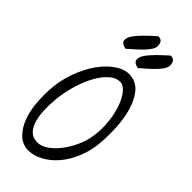

<svg xmlns="http://www.w3.org/2000/svg" viewBox="-261 -869 910 910"><g transform="rotate(45 194.0 -413.5)"><path d="M141.6 -3.9Q102.5 -8.8 77.6 -35.2Q52.7 -61.5 38.1 -99.6Q23.4 -137.7 19 -183.1Q14.6 -228.5 16.6 -272.5Q19.5 -339.8 41.5 -401.4Q63.5 -462.9 96.2 -508.3Q128.9 -553.7 168.5 -578.6Q208 -603.5 246.1 -597.7Q286.1 -591.8 311 -559.6Q335.9 -527.3 349.6 -480.5Q363.3 -433.6 366.2 -378.4Q369.1 -323.2 365.2 -272.5Q360.4 -214.8 339.8 -165Q319.3 -115.2 288.6 -79.1Q257.8 -43 219.2 -22.9Q180.7 -2.9 141.6 -3.9ZM236.3 -542Q204.1 -545.9 176.3 -522Q148.4 -498 126.5 -458.5Q104.5 -418.9 89.8 -368.7Q75.2 -318.4 70.3 -269.5Q66.4 -234.4 67.4 -197.3Q68.4 -160.2 76.7 -129.9Q85 -99.6 103 -80.6Q121.1 -61.5 151.4 -61.5Q175.8 -60.5 202.6 -78.1Q229.5 -95.7 252.9 -125.5Q276.4 -155.3 294.4 -193.4Q312.5 -231.4 318.4 -271.5Q325.2 -313.5 321.8 -357.9Q318.4 -402.3 307.1 -440.4Q295.9 -478.5 277.8 -506.3Q259.8 -534.2 236.3 -542ZM133.8 -670.9Q104.5 -676.8 101.6 -693.4Q98.6 -710 112.8 -731Q127 -752 151.9 -776.4Q176.8 -800.8 202.1 -823.2Q219.7 -823.2 226.6 -813.5Q233.4 -803.7 233.4 -791V-783.2Q231.4 -770.5 220.2 -755.4Q209 -740.2 193.8 -725.1Q178.7 -710 162.1 -695.8Q145.5 -681.6 133.8 -670.9ZM240.2 -647.5Q210.9 -653.3 208 -669.9Q205.1 -686.5 219.2 -707.5Q233.4 -728.5 258.3 -752.9Q283.2 -777.3 308.6 -799.8Q326.2 -799.8 333 -790Q339.8 -780.3 339.8 -767.6V-759.8Q337.9 -747.1 326.7 -731.9Q315.4 -716.8 300.3 -701.7Q285.2 -686.5 268.6 -672.4Q252 -658.2 240.2 -647.5Z"/></g></svg>

Font: Shadows Into Light Two
Style: Regular
Weight: 400
Designer: Kimberly Geswein
Foundry: Kimberly Geswein
Version: Version 1.003 2012